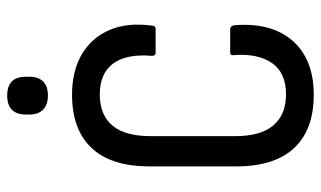

<svg xmlns="http://www.w3.org/2000/svg" viewBox="-199 -684 891 533"><g transform="rotate(-90 246.5 -417.5)"><path d="M250 8Q153 8 102 -46.5Q51 -101 51 -208V-447Q51 -554 102 -608.5Q153 -663 250 -663Q316 -663 362 -636Q408 -609 429.5 -559.5Q451 -510 442 -442Q442 -431 433 -431H367Q358 -431 358 -441Q364 -512 336.5 -549Q309 -586 251 -586Q194 -586 164.5 -551Q135 -516 135 -444V-212Q135 -139 165 -104Q195 -69 251 -69Q311 -69 338 -108Q365 -147 360 -214Q358 -224 368 -224H432Q441 -224 443 -212Q451 -109 399.5 -50.5Q348 8 250 8ZM248 -730Q222 -730 208.5 -743.5Q195 -757 195 -781V-791Q195 -843 248 -843Q300 -843 300 -791V-781Q300 -757 287 -743.5Q274 -730 248 -730Z"/></g></svg>

Font: Sofia Sans Condensed Medium
Style: Regular
Weight: 500
Designer: Botio Nikoltchev, Ani Petrova
Foundry: lettersoup
Version: Version 4.101; ttfautohint (v1.8.4.7-5d5b)